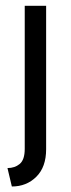

<svg xmlns="http://www.w3.org/2000/svg" viewBox="-20 -437 248 673"><path d="M21.5 216.7 6.2 152.1Q31.9 152.1 49.3 137.5Q66.7 122.9 66.7 84.7V-416.7H141.7V86.1Q141.7 148.6 107.3 182.6Q72.9 216.7 21.5 216.7Z"/></svg>

Font: Afacad Flux
Style: Regular
Weight: 400
Designer: Kristian Moeller
Foundry: Dicotype
Version: Version 1.100